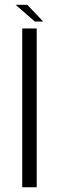

<svg xmlns="http://www.w3.org/2000/svg" viewBox="-20 -796 275 816"><path d="M74.5 0H136V-675H74.5ZM128 -704.5H163.5L96 -775.5H46.5Z"/></svg>

Font: Anybody UltraCondensed Thin Light
Style: Regular
Weight: 300
Version: Version 1.111